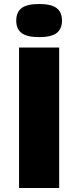

<svg xmlns="http://www.w3.org/2000/svg" viewBox="-20 -937 390 957"><path d="M175 -752Q114 -752 87.5 -772.5Q61 -793 61 -834Q61 -876 87.5 -896.5Q114 -917 175 -917Q236 -917 262.5 -896.5Q289 -876 289 -834Q289 -793 262.5 -772.5Q236 -752 175 -752ZM75 0V-700H275V0Z"/></svg>

Font: Georama Extended
Style: Bold
Weight: 700
Width: 7
Designer: Jean-Baptiste Levee
Foundry: Production Type
Version: Version 1.000